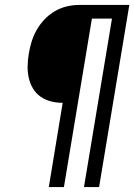

<svg xmlns="http://www.w3.org/2000/svg" viewBox="-20 -755 542 775"><path d="M177 0 233 -340Q208 -340 185 -346Q162 -352 143.5 -365Q125 -378 113 -398Q101 -418 96 -441Q91 -464 91.5 -488.5Q92 -513 96 -537Q100 -562 107.5 -586.5Q115 -611 128 -634Q141 -657 159.5 -676.5Q178 -696 201 -709.5Q224 -723 249 -729Q274 -735 299 -735H502L380 0H319L432 -680H351L238 0Z"/></svg>

Font: Iosevka SS04 Light
Style: Italic
Weight: 300
Italic angle: -9°
Monospace: yes
Designer: Belleve Invis
Foundry: Belleve Invis
Version: Version 19.0.0; ttfautohint (v1.8.4)